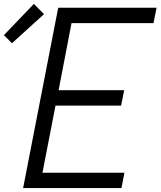

<svg xmlns="http://www.w3.org/2000/svg" viewBox="-42 -956 816 976"><path d="M130.2 -936.2 181.6 -884.1 18.9 -736.3 -22.1 -777.3ZM253.9 -916.7H753.9L738.3 -838.5H321.6L255.9 -497.4H589.2L573.6 -419.3H240.2L173.8 -78.1H590.5L575.5 0H75.5Z"/></svg>

Font: Monoid
Style: Italic
Weight: 400
Width: 4
Italic angle: -11°
Monospace: yes
Version: Version 0.61